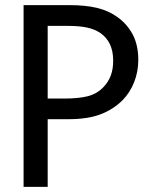

<svg xmlns="http://www.w3.org/2000/svg" viewBox="-20 -729 578 749"><path d="M519.5 -495Q519.5 -449 503 -407.8Q486.5 -366.5 457.5 -337.5Q421 -301.5 371.5 -282.8Q322 -264 246 -264H166V0H72V-709H250Q313 -709 357.2 -698.5Q401.5 -688 435 -664.5Q474.5 -637.5 497 -595.8Q519.5 -554 519.5 -495ZM421.5 -492.5Q421.5 -529.5 408.8 -556.5Q396 -583.5 370.5 -601Q348 -615.5 318.2 -621.8Q288.5 -628 244 -628H166V-344.5H230.5Q287.5 -344.5 322.8 -353.8Q358 -363 381.5 -387Q402.5 -408.5 412 -433.8Q421.5 -459 421.5 -492.5Z"/></svg>

Font: Myanmar Ethnic
Style: Regular
Weight: 400
Designer: Khon Soe Zaw Thu
Foundry: PaOh Unicode khonsoezawthu@gmail.com and @hotmail.com
Version: Version 1.01 September 27, 2016